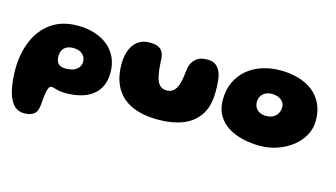

<svg xmlns="http://www.w3.org/2000/svg" viewBox="-85 -809 2342 1338"><g transform="rotate(15 1086.0 -140.0)"><path d="M146.5 236Q120.5 236 99.5 225Q78.5 214 63 193.8Q47.5 173.5 36.5 145.5Q31 130 26.8 112.8Q22.5 95.5 19.2 77.2Q16 59 14 39.5Q12 20 10.8 0.5Q9.5 -19 9.5 -38.5Q9.5 -158 48.5 -251Q87.5 -344 164.2 -397.5Q241 -451 353.5 -451Q418 -451 473.2 -434Q528.5 -417 569.8 -384Q611 -351 633.8 -303Q656.5 -255 656.5 -193Q656.5 -137.5 637.8 -96.5Q619 -55.5 583.8 -28.2Q548.5 -1 499.8 12.2Q451 25.5 391 25.5Q360.5 25.5 340.5 21.2Q320.5 17 308 12.8Q295.5 8.5 287 8.5Q277.5 8.5 271.5 15.2Q265.5 22 262 34.5Q258.5 45 256.2 59Q254 73 252 89Q250 105 248.8 120.2Q247.5 135.5 246.5 148Q242 200 215.8 218Q189.5 236 146.5 236ZM346.5 -140Q382.5 -140 406.2 -150.5Q430 -161 441.5 -178.8Q453 -196.5 453 -218Q453 -236 443.5 -253.2Q434 -270.5 413.5 -281.5Q393 -292.5 360 -292.5Q341.5 -292.5 326 -287.2Q310.5 -282 299.2 -271.5Q288 -261 282 -245.8Q276 -230.5 276 -210Q276 -188 283.2 -172.2Q290.5 -156.5 306.2 -148.2Q322 -140 346.5 -140Z M1060 37.5Q978 37.5 914 18.5Q850 -0.5 805.8 -38.8Q761.5 -77 738.2 -135.2Q715 -193.5 715 -271.5Q715 -293 717.5 -313Q720 -333 725 -351.2Q730 -369.5 737.5 -385Q755.5 -424 788.2 -445.5Q821 -467 867 -467Q912.5 -467 935 -453.2Q957.5 -439.5 965.2 -419Q973 -398.5 974 -379Q974.5 -367 975.2 -355Q976 -343 976.8 -331.5Q977.5 -320 978.5 -309.5Q979.5 -299 981 -289.5Q986 -250.5 996 -225.2Q1006 -200 1023.5 -187.5Q1041 -175 1067 -175Q1088 -175 1104.5 -184.5Q1121 -194 1133.2 -215.5Q1145.5 -237 1152.5 -272Q1156 -286.5 1157.8 -300.2Q1159.5 -314 1160.8 -327.2Q1162 -340.5 1164.2 -353.8Q1166.5 -367 1170.5 -380.5Q1182 -414 1209 -435.2Q1236 -456.5 1286.5 -456.5Q1331 -456.5 1354.8 -433.5Q1378.5 -410.5 1389 -372Q1392 -358.5 1394 -343.5Q1396 -328.5 1397 -312.8Q1398 -297 1398.5 -280.5Q1399 -264 1398.5 -247.5Q1397.5 -145.5 1354.2 -82.8Q1311 -20 1235.2 8.8Q1159.5 37.5 1060 37.5Z M1793 30Q1729.5 30 1670 16.5Q1610.5 3 1563.5 -26.2Q1516.5 -55.5 1489 -101.8Q1461.5 -148 1461.5 -214Q1461.5 -286.5 1487.8 -342.5Q1514 -398.5 1560 -437.2Q1606 -476 1667.2 -495.8Q1728.5 -515.5 1798.5 -515.5Q1867 -515.5 1926.5 -498.8Q1986 -482 2030.8 -447.8Q2075.5 -413.5 2100.5 -361.8Q2125.5 -310 2125.5 -240Q2125.5 -183 2098.5 -133.8Q2071.5 -84.5 2024.8 -48Q1978 -11.5 1918.2 9.2Q1858.5 30 1793 30ZM1781 -182.5Q1805.5 -182.5 1823.2 -189.8Q1841 -197 1852.2 -209.5Q1863.5 -222 1869.2 -237.5Q1875 -253 1875 -269Q1875 -288 1867 -301.8Q1859 -315.5 1845.5 -324.5Q1832 -333.5 1815.8 -337.8Q1799.5 -342 1782 -342Q1758.5 -342 1738.5 -332.5Q1718.5 -323 1706.5 -304.8Q1694.5 -286.5 1694.5 -260.5Q1694.5 -237 1705.2 -219.5Q1716 -202 1735.5 -192.2Q1755 -182.5 1781 -182.5Z"/></g></svg>

Font: Gluten ExtraBold
Style: Regular
Weight: 800
Designer: Tyler Finck
Foundry: Etcetera Type Company
Version: Version 1.300